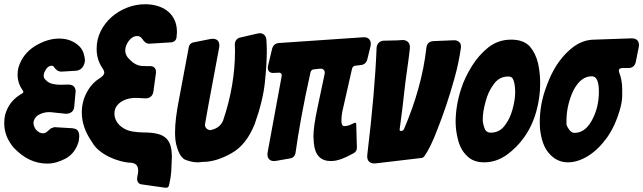

<svg xmlns="http://www.w3.org/2000/svg" viewBox="-31 -761 3035 906"><path d="M192 11Q103 11 32 -66Q-11 -118 -11 -179Q-11 -203 -7 -218Q10 -283 70 -318Q72 -320 74 -320L78 -324Q80 -326 79 -329L76 -335Q52 -368 52 -409Q52 -427 56 -442Q75 -506 133 -543Q192 -579 248 -579Q307 -579 345 -541Q357 -528 363 -511Q369 -494 370 -475L368 -464Q358 -429 326 -427L258 -423Q239 -423 225 -443Q220 -451 214 -451Q199 -451 189 -438Q175 -419 175 -404Q175 -390 188 -381L192 -377Q211 -361 256 -361L291 -362Q324 -362 326 -331L319 -255Q315 -226 281 -224L205 -232H203Q177 -232 157 -222Q136 -213 128 -190V-187L127 -183V-181Q127 -166 138 -150L140 -148Q155 -132 172 -132Q181 -132 188 -137L209 -155L225 -161L309 -156Q328 -154 335 -146Q343 -135 343 -118L341 -99L340 -93Q324 -38 279 -13Q234 11 192 11Z M637 109Q616 106 616 81Q616 77 618 67Q621 57 621 44Q621 10 588 7Q563 6 535.5 -1.5Q508 -9 482.5 -21.5Q457 -34 435.5 -52Q414 -70 402 -93L401 -94Q355 -161 355 -230Q355 -281 378.5 -325Q402 -369 440 -392Q461 -406 461 -418Q461 -427 452 -440Q440 -457 432.5 -480Q425 -503 425 -531Q425 -576 444.5 -614.5Q464 -653 496 -681Q528 -709 569 -725Q610 -741 654 -741Q683 -741 710 -733.5Q737 -726 758 -710Q779 -694 791.5 -669Q804 -644 804 -609L802 -585Q801 -574 793 -567.5Q785 -561 774 -561L676 -555Q664 -554 655.5 -560.5Q647 -567 642 -575Q632 -591 617 -591Q594 -591 577 -568.5Q560 -546 560 -523Q560 -498 584 -477Q608 -453 635 -450L662 -449H674Q689 -450 697 -442.5Q705 -435 705 -423V-417L693 -330Q691 -314 680.5 -305Q670 -296 654 -297L615 -299Q598 -300 579 -296Q560 -292 544.5 -283Q529 -274 519 -259.5Q509 -245 509 -225Q509 -205 519.5 -187.5Q530 -170 546 -160Q566 -145 594 -140.5Q622 -136 646 -136Q686 -136 712 -129.5Q738 -123 753 -108.5Q768 -94 774 -72Q780 -50 780 -18L777 49Q776 63 774 76Q772 89 769 102L766 115Q763 125 753 125H750Z M902 5Q878 5 849 -5Q817 -14 801 -78Q795 -101 795 -136Q795 -199 814 -294L859 -534Q862 -559 887 -562L962 -577Q985 -581 996 -570Q1007 -559 1003 -536Q936 -179 936 -173Q936 -162 944 -154Q949 -149 958 -147H962L974 -150Q1009 -161 1022 -193Q1078 -358 1078 -522L1077 -550Q1077 -563 1084 -572.5Q1091 -582 1103 -584L1185 -603Q1202 -607 1213.5 -598.5Q1225 -590 1226 -573Q1227 -559 1227.5 -546Q1228 -533 1228 -519Q1228 -462 1219 -373Q1210 -286 1171 -176Q1132 -78 1063 -39Q990 3 926 3L904 5Z M1232 -43 1298 -401Q1300 -409 1295.5 -414Q1291 -419 1283 -418L1264 -417Q1246 -415 1238 -424.5Q1230 -434 1234 -451L1253 -531Q1260 -556 1285 -558L1681 -585Q1703 -587 1712.5 -574.5Q1722 -562 1717 -541L1702 -480Q1695 -456 1671 -454L1647 -451Q1634 -451 1630 -436L1584 -233Q1582 -222 1581 -211.5Q1580 -201 1580 -193Q1580 -166 1593 -166Q1609 -166 1624 -173L1637 -179Q1638 -179 1638 -179.5Q1638 -180 1639 -180Q1650 -186 1650 -173L1653 -68Q1655 -47 1636 -37Q1619 -28 1605.5 -21.5Q1592 -15 1581 -11Q1554 -1 1530 -1Q1458 -1 1450 -85L1448 -116Q1448 -162 1466 -247L1501 -413Q1503 -424 1497 -431Q1491 -438 1479 -437L1452 -434Q1438 -434 1434 -419Q1408 -302 1391 -208.5Q1374 -115 1364 -43Q1361 -16 1335 -13L1272 -2Q1250 2 1239 -9.5Q1228 -21 1232 -43Z M1702 -29Q1720 -179 1731 -305Q1742 -431 1746 -535Q1747 -550 1756.5 -559.5Q1766 -569 1781 -569Q1802 -570 1823 -570Q1844 -570 1866 -572Q1885 -573 1895 -562Q1905 -551 1903 -532L1898 -490Q1881 -375 1868 -252Q1864 -218 1860.5 -193.5Q1857 -169 1855 -152Q1853 -143 1862 -143Q1870 -143 1875 -151Q1960 -349 1981 -535Q1984 -565 2014 -567L2109 -571Q2126 -572 2136 -562.5Q2146 -553 2144 -536Q2140 -507 2132.5 -469.5Q2125 -432 2112 -386Q2077 -261 2034 -153Q2016 -105 2000.5 -74Q1985 -43 1973 -26Q1966 -15 1953 -15L1741 10Q1721 12 1710.5 1.5Q1700 -9 1702 -29Z M2254 5Q2202 5 2173 -25Q2143 -53 2131 -99Q2119 -143 2119 -186Q2119 -262 2145 -342Q2162 -395 2195 -448Q2226 -499 2274 -538Q2321 -574 2381 -574Q2439 -574 2469 -542Q2497 -509 2508 -462Q2518 -416 2518 -368Q2518 -299 2499 -233Q2479 -163 2440 -110Q2408 -65 2360 -30Q2310 5 2254 5ZM2285 -135Q2326 -135 2351 -169Q2376 -201 2388 -247Q2400 -291 2400 -325Q2400 -373 2387 -392Q2381 -400 2367 -400Q2325 -400 2299 -364Q2272 -328 2260 -280Q2247 -234 2247 -196Q2247 -179 2255 -157Q2262 -135 2285 -135Z M2649 5Q2597 5 2561 -36Q2525 -75 2517 -156L2516 -182Q2516 -265 2543 -341Q2551 -364 2560 -385.5Q2569 -407 2580 -427Q2614 -490 2666 -533Q2716 -574 2775 -574L2948 -580Q2968 -581 2977.5 -569.5Q2987 -558 2983 -538L2969 -468Q2962 -440 2934 -440H2908Q2882 -440 2892 -416Q2905 -381 2905 -340V-309Q2905 -281 2894 -243Q2871 -164 2832 -110Q2792 -55 2744 -25Q2695 5 2649 5ZM2680 -134Q2736 -134 2770 -209Q2795 -263 2795 -329Q2795 -401 2762 -401Q2731 -401 2706 -378Q2682 -354 2667 -317Q2642 -254 2642 -191V-178V-174Q2645 -162 2655 -149Q2666 -134 2680 -134Z"/></svg>

Font: Bangerz
Style: Bold
Weight: 700
Designer: vernon adams
Foundry: Vernon Adams
Version: Version 2.10;February 7, 2025;FontCreator 13.0.0.2683 64-bit